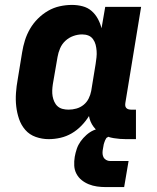

<svg xmlns="http://www.w3.org/2000/svg" viewBox="-20 -558 640 781"><path d="M178 8Q151 8 125.5 -1Q100 -10 83 -29.5Q66 -49 57.5 -74Q49 -99 46 -125.5Q43 -152 45 -180Q47 -208 52 -235L70 -345Q74 -370 81.5 -394Q89 -418 102 -440.5Q115 -463 134 -482Q153 -501 175.5 -514Q198 -527 223 -532.5Q248 -538 273 -538Q295 -538 316 -532.5Q337 -527 352.5 -513.5Q368 -500 378 -481.5Q388 -463 393 -443L408 -530H554L490 -140Q489 -134 489.5 -128.5Q490 -123 493.5 -119Q497 -115 502.5 -113.5Q508 -112 513 -112H533V8H493Q468 8 443 4Q418 0 396.5 -11.5Q375 -23 360.5 -42.5Q346 -62 342 -86Q329 -65 311 -46.5Q293 -28 271.5 -15.5Q250 -3 226 2.5Q202 8 178 8ZM259 -112Q275 -112 291 -116.5Q307 -121 320 -131.5Q333 -142 340.5 -157Q348 -172 351 -188L369 -298Q371 -311 372.5 -324.5Q374 -338 373 -351Q372 -364 369 -376Q366 -388 358.5 -398.5Q351 -409 339.5 -413.5Q328 -418 314 -418Q296 -418 278 -411.5Q260 -405 246 -392Q232 -379 224.5 -361.5Q217 -344 214 -326L195 -216Q193 -203 192.5 -190.5Q192 -178 194 -166.5Q196 -155 201 -144Q206 -133 214.5 -125.5Q223 -118 234.5 -115Q246 -112 259 -112ZM410 203Q392 203 374.5 200.5Q357 198 341 191.5Q325 185 312 174.5Q299 164 291 149Q283 134 282 116Q281 98 284 80Q287 63 292.5 47Q298 31 308 17Q318 3 331.5 -9Q345 -21 360.5 -28Q376 -35 392.5 -37.5Q409 -40 426 -40L419 0Q415 0 412 4.5Q409 9 407.5 13Q406 17 404.5 21Q403 25 402 29Q401 33 400.5 37.5Q400 42 399 46Q397 55 397 64Q397 73 400.5 80.5Q404 88 411.5 92.5Q419 97 428 97H503L485 203Z"/></svg>

Font: Iosevka Curly Heavy Extended
Style: Italic
Weight: 900
Width: 7
Italic angle: -9°
Monospace: yes
Designer: Belleve Invis
Foundry: Belleve Invis
Version: Version 11.1.0; ttfautohint (v1.8.3)